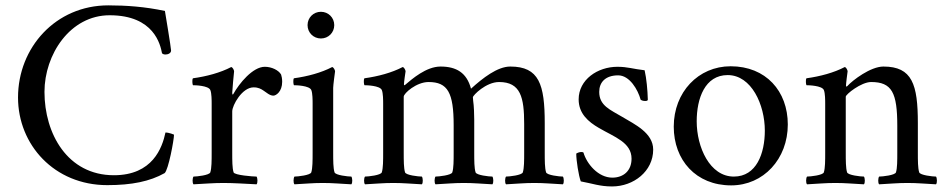

<svg xmlns="http://www.w3.org/2000/svg" viewBox="-20 -671 3452 702"><path d="M376 -651.4C183.6 -651.4 45.9 -497.1 45.9 -314.5C45.9 -141.6 178.7 5.9 372.1 5.9C461.9 5.9 528.3 -7.8 582 -38.1C595.7 -49.8 616.2 -159.2 616.2 -178.7C616.2 -178.7 598.6 -186.5 585 -186.5C573.2 -130.9 538.1 -30.3 396.5 -30.3C226.6 -30.3 142.6 -182.6 142.6 -335C142.6 -471.7 236.3 -615.2 380.9 -615.2C543.9 -615.2 566.4 -506.8 572.3 -476.6C574.2 -473.6 579.1 -471.7 585 -471.7C594.7 -471.7 605.5 -476.6 605.5 -486.3C605.5 -496.1 583 -630.9 583 -630.9C510.7 -646.5 440.4 -651.4 376 -651.4Z M829.1 -332C829.1 -339.8 835 -403.3 835.9 -410.2C835.9 -415 830.1 -425.8 825.2 -425.8C786.1 -405.3 735.4 -391.6 685.5 -384.8C681.6 -379.9 683.6 -361.3 685.5 -359.4C692.4 -359.4 742.2 -358.4 749 -341.8C753.9 -330.1 753.9 -303.7 753.9 -291V-113.3C753.9 -84 753.9 -56.6 749 -41C746.1 -30.3 699.2 -25.4 687.5 -25.4C683.6 -20.5 682.6 -2 687.5 2.9C727.5 1 758.8 -2 796.9 -2C835 -2 877.9 1 918 2.9C922.9 -2 921.9 -20.5 918 -25.4C906.2 -25.4 836.9 -30.3 834 -41C829.1 -56.6 829.1 -84 829.1 -113.3V-263.7C829.1 -286.1 865.2 -351.6 907.2 -351.6C924.8 -351.6 934.6 -345.7 943.4 -339.8C954.1 -333 965.8 -321.3 979.5 -321.3C989.3 -321.3 1011.7 -335.9 1011.7 -372.1C1011.7 -382.8 1009.8 -392.6 1007.8 -398.4C999 -414.1 973.6 -426.8 948.2 -426.8C904.3 -426.8 854.5 -366.2 833 -327.1C832 -326.2 832 -325.2 831.1 -325.2C829.1 -325.2 829.1 -331.1 829.1 -332Z M1198.2 -349.6C1198.2 -359.4 1204.1 -403.3 1205.1 -410.2C1205.1 -415 1199.2 -425.8 1194.3 -425.8C1155.3 -405.3 1104.5 -391.6 1054.7 -384.8C1050.8 -379.9 1052.7 -361.3 1054.7 -359.4C1061.5 -359.4 1111.3 -358.4 1118.2 -341.8C1123 -330.1 1123 -303.7 1123 -291V-113.3C1123 -84 1123 -56.6 1118.2 -41C1115.2 -30.3 1068.4 -25.4 1056.6 -25.4C1052.7 -20.5 1051.8 -2 1056.6 2.9C1096.7 1 1122.1 -2 1160.2 -2C1198.2 -2 1224.6 1 1264.6 2.9C1269.5 -2 1268.6 -20.5 1264.6 -25.4C1252.9 -25.4 1206.1 -30.3 1203.1 -41C1198.2 -56.6 1198.2 -84 1198.2 -113.3ZM1104.5 -579.1C1104.5 -551.8 1126 -530.3 1153.3 -530.3C1180.7 -530.3 1202.1 -551.8 1202.1 -579.1C1202.1 -606.4 1180.7 -627.9 1153.3 -627.9C1126 -627.9 1104.5 -606.4 1104.5 -579.1Z M1457 -363.3C1457 -371.1 1461.9 -403.3 1462.9 -410.2C1462.9 -415 1457 -425.8 1452.1 -425.8C1413.1 -405.3 1362.3 -391.6 1312.5 -384.8C1308.6 -379.9 1310.5 -361.3 1312.5 -359.4C1319.3 -359.4 1369.1 -358.4 1376 -341.8C1380.9 -330.1 1380.9 -303.7 1380.9 -291V-113.3C1380.9 -84 1380.9 -56.6 1376 -41C1373 -30.3 1326.2 -25.4 1314.5 -25.4C1310.5 -20.5 1309.6 -2 1314.5 2.9C1354.5 1 1379.9 -2 1418 -2C1456.1 -2 1482.4 1 1522.5 2.9C1527.3 -2 1526.4 -20.5 1522.5 -25.4C1510.7 -25.4 1463.9 -30.3 1460.9 -41C1456.1 -56.6 1456.1 -84 1456.1 -113.3V-317.4C1456.1 -330.1 1502.9 -371.1 1546.9 -371.1C1617.2 -371.1 1638.7 -332 1638.7 -212.9V-113.3C1638.7 -84 1638.7 -56.6 1633.8 -41C1630.9 -30.3 1584 -25.4 1572.3 -25.4C1568.4 -20.5 1567.4 -2 1572.3 2.9C1612.3 1 1637.7 -2 1675.8 -2C1713.9 -2 1740.2 1 1780.3 2.9C1785.2 -2 1784.2 -20.5 1780.3 -25.4C1768.6 -25.4 1721.7 -30.3 1718.8 -41C1713.9 -56.6 1713.9 -84 1713.9 -113.3V-233.4C1713.9 -251 1712.9 -284.2 1710 -302.7C1710 -304.7 1709 -314.5 1709 -315.4C1709 -322.3 1756.8 -371.1 1804.7 -371.1C1883.8 -371.1 1896.5 -314.5 1896.5 -217.8V-113.3C1896.5 -84 1896.5 -56.6 1891.6 -41C1888.7 -30.3 1841.8 -25.4 1830.1 -25.4C1826.2 -20.5 1825.2 -2 1830.1 2.9C1870.1 1 1895.5 -2 1933.6 -2C1971.7 -2 1998 1 2038.1 2.9C2043 -2 2042 -20.5 2038.1 -25.4C2026.4 -25.4 1979.5 -30.3 1976.6 -41C1971.7 -56.6 1971.7 -84 1971.7 -113.3V-220.7C1971.7 -362.3 1951.2 -427.7 1845.7 -427.7C1798.8 -427.7 1745.1 -385.7 1702.1 -346.7C1686.5 -405.3 1648.4 -427.7 1590.8 -427.7C1538.1 -427.7 1486.3 -381.8 1461.9 -361.3C1460.9 -360.4 1460 -359.4 1459 -359.4C1457 -359.4 1457 -362.3 1457 -363.3Z M2237.3 -426.8C2165 -426.8 2095.7 -379.9 2095.7 -307.6C2095.7 -255.9 2130.9 -225.6 2169.9 -203.1C2226.6 -169.9 2289.1 -150.4 2289.1 -90.8C2289.1 -45.9 2258.8 -21.5 2218.8 -21.5C2167 -21.5 2125 -72.3 2113.3 -113.3C2110.4 -115.2 2107.4 -115.2 2104.5 -115.2C2099.6 -115.2 2090.8 -112.3 2086.9 -109.4C2086.9 -84 2095.7 -28.3 2103.5 -7.8C2146.5 0 2172.9 10.7 2217.8 10.7C2296.9 10.7 2368.2 -44.9 2368.2 -124C2368.2 -185.5 2299.8 -216.8 2255.9 -243.2C2211.9 -269.5 2170.9 -284.2 2170.9 -335C2170.9 -370.1 2193.4 -395.5 2240.2 -395.5C2282.2 -395.5 2312.5 -342.8 2322.3 -306.6C2327.1 -302.7 2334 -301.8 2338.9 -301.8C2343.8 -301.8 2348.6 -302.7 2348.6 -306.6C2347.7 -341.8 2343.8 -383.8 2336.9 -414.1C2293.9 -418.9 2275.4 -426.8 2237.3 -426.8Z M2640.6 -396.5C2727.5 -396.5 2776.4 -288.1 2776.4 -193.4C2776.4 -110.4 2746.1 -25.4 2663.1 -25.4C2575.2 -25.4 2527.3 -132.8 2527.3 -227.5C2527.3 -311.5 2557.6 -396.5 2640.6 -396.5ZM2651.4 -428.7C2533.2 -428.7 2443.4 -334 2443.4 -208C2443.4 -85.9 2524.4 6.8 2653.3 6.8C2771.5 6.8 2860.4 -89.8 2860.4 -215.8C2860.4 -337.9 2780.3 -428.7 2651.4 -428.7Z M3210 -427.7C3163.1 -427.7 3097.7 -377.9 3078.1 -356.4C3077.1 -355.5 3076.2 -354.5 3075.2 -354.5C3073.2 -354.5 3073.2 -357.4 3073.2 -358.4C3073.2 -366.2 3078.1 -403.3 3079.1 -410.2C3079.1 -415 3073.2 -425.8 3068.4 -425.8C3029.3 -405.3 2978.5 -391.6 2928.7 -384.8C2924.8 -379.9 2926.8 -361.3 2928.7 -359.4C2935.5 -359.4 2985.4 -358.4 2992.2 -341.8C2997.1 -330.1 2997.1 -303.7 2997.1 -291V-113.3C2997.1 -84 2997.1 -56.6 2992.2 -41C2989.3 -30.3 2942.4 -25.4 2930.7 -25.4C2926.8 -20.5 2925.8 -2 2930.7 2.9C2970.7 1 2996.1 -2 3034.2 -2C3072.3 -2 3098.6 1 3138.7 2.9C3143.6 -2 3142.6 -20.5 3138.7 -25.4C3127 -25.4 3080.1 -30.3 3077.1 -41C3072.3 -56.6 3072.3 -84 3072.3 -113.3V-317.4C3072.3 -326.2 3128.9 -371.1 3165 -371.1C3241.2 -371.1 3260.7 -332 3260.7 -210.9V-113.3C3260.7 -84 3260.7 -56.6 3255.9 -41C3252.9 -30.3 3206.1 -25.4 3194.3 -25.4C3190.4 -20.5 3189.5 -2 3194.3 2.9C3234.4 1 3259.8 -2 3297.9 -2C3335.9 -2 3362.3 1 3402.3 2.9C3407.2 -2 3406.2 -20.5 3402.3 -25.4C3390.6 -25.4 3343.8 -30.3 3340.8 -41C3335.9 -56.6 3335.9 -84 3335.9 -113.3V-220.7C3335.9 -362.3 3315.4 -427.7 3210 -427.7Z"/></svg>

Font: Crimson
Style: Roman
Weight: 400
Version: Version 0.2